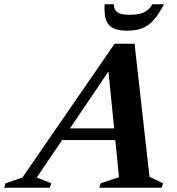

<svg xmlns="http://www.w3.org/2000/svg" viewBox="-90 -878 827 898"><path d="M168.6 -223 186.8 -277.6H509.2L491 -223ZM609.3 -50.9 672.7 -20.9 666.3 0H374.3L381.1 -20.9L466.6 -49.3L413.6 -581L444.1 -583.6L82 -47.7L149.5 -20.9L143 0H-70.4L-63.9 -20.9L14.8 -47.7L446.1 -673.5H539.3ZM517.7 -808.8Q544.7 -808.8 564.5 -813.8Q584.3 -818.8 598.7 -829.8Q613 -840.8 622.7 -858H677Q652.1 -810.6 627.9 -783.7Q603.8 -756.8 574.5 -745.7Q545.2 -734.5 504.9 -734.5Q464.2 -734.5 439.9 -746.1Q415.6 -757.7 405.9 -784.7Q396.3 -811.7 399.4 -858H442.8Q442.5 -841.1 449.8 -830Q457.2 -819 473.9 -813.9Q490.5 -808.8 517.7 -808.8Z"/></svg>

Font: Newsreader Text
Style: Italic
Weight: 400
Italic angle: -17°
Designer: Hugues Gentile
Foundry: Production Type
Version: Version 1.001